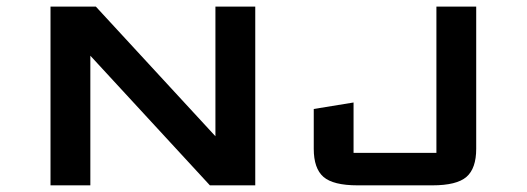

<svg xmlns="http://www.w3.org/2000/svg" viewBox="-20 -557 1583 577"><path d="M1411.1 -537.1V-109.9Q1411.1 -50.8 1381.8 -25.4Q1352.5 0 1279.3 0H1054.7Q981.4 0 952.1 -25.4Q922.9 -50.8 922.9 -109.9V-229.5L1042.5 -249V-97.7H1291.5V-537.1ZM610.8 0 251.5 -389.6V0H131.8V-537.1H268.1L627.4 -147.5V-537.1H747.1V0Z"/></svg>

Font: Squarish Sans CT
Style: Regular
Weight: 400
Version: Version 0.9